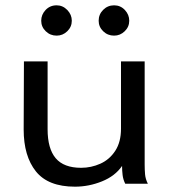

<svg xmlns="http://www.w3.org/2000/svg" viewBox="-20 -691 640 722"><path d="M262 11Q161 11 115 -46.5Q69 -104 69 -204L70 -460H159V-205Q159 -132 189.5 -96Q220 -60 285 -60Q323 -60 357.5 -75.5Q392 -91 413.5 -124Q435 -157 435 -207V-460H524V-72Q524 -53 525.5 -35.5Q527 -18 536 0H451Q443 -16 441 -33Q439 -50 439 -67Q413 -29 363.5 -9Q314 11 262 11ZM193 -557Q169 -557 152 -573.5Q135 -590 135 -613Q135 -636 151.5 -653.5Q168 -671 193 -671Q216 -671 233 -653.5Q250 -636 250 -613Q250 -590 233 -573.5Q216 -557 193 -557ZM409 -557Q385 -557 368 -573.5Q351 -590 351 -613Q351 -637 368 -654Q385 -671 409 -671Q433 -671 449.5 -653.5Q466 -636 466 -613Q466 -590 449 -573.5Q432 -557 409 -557Z"/></svg>

Font: Inconsolata Expanded Medium
Style: Regular
Weight: 500
Width: 7
Monospace: yes
Designer: Raph Levien, Cyreal, Brenton Simpson
Foundry: Raph Levien, Cyreal, Google
Version: Version 3.001; ttfautohint (v1.8.2.53-6de2)